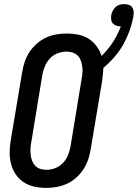

<svg xmlns="http://www.w3.org/2000/svg" viewBox="-20 -906 670 934"><path d="M205 8Q175 8 147 2Q119 -4 96 -19Q73 -34 57.5 -56.5Q42 -79 34.5 -106Q27 -133 27 -162.5Q27 -192 32 -222L88 -556Q92 -581 100.5 -606Q109 -631 123.5 -653Q138 -675 159 -693.5Q180 -712 204 -723Q228 -734 253.5 -738.5Q279 -743 304 -743Q333 -743 360.5 -737.5Q388 -732 410.5 -718Q433 -704 449 -682.5Q465 -661 474 -634Q506 -665 529.5 -701.5Q553 -738 568 -778H566Q555 -778 545 -781.5Q535 -785 528.5 -792.5Q522 -800 521 -810.5Q520 -821 521 -832Q523 -843 528.5 -853.5Q534 -864 542.5 -872Q551 -880 562 -883Q573 -886 584 -886Q596 -886 606.5 -882.5Q617 -879 623 -870.5Q629 -862 630 -850.5Q631 -839 629 -828Q623 -793 610.5 -758Q598 -723 580 -690.5Q562 -658 537 -629Q512 -600 483 -576Q482 -560 480.5 -544.5Q479 -529 477 -513L421 -179Q417 -154 408.5 -129Q400 -104 385.5 -82Q371 -60 350.5 -41.5Q330 -23 305.5 -12Q281 -1 255.5 3.5Q230 8 205 8ZM205 -80Q227 -80 248.5 -88Q270 -96 286 -113Q302 -130 310.5 -151Q319 -172 323 -193L378 -528Q381 -543 381.5 -558Q382 -573 379.5 -587Q377 -601 372 -614Q367 -627 357 -636.5Q347 -646 333 -650.5Q319 -655 304 -655Q282 -655 260.5 -647Q239 -639 223 -622Q207 -605 198.5 -584Q190 -563 186 -542L131 -207Q128 -192 128 -177Q128 -162 130 -148Q132 -134 137.5 -121Q143 -108 152.5 -98.5Q162 -89 176 -84.5Q190 -80 205 -80Z"/></svg>

Font: Iosevka Term Curly SmBd Obl
Style: Regular
Weight: 600
Italic angle: -9°
Designer: Belleve Invis
Foundry: Belleve Invis
Version: Version 32.3.0